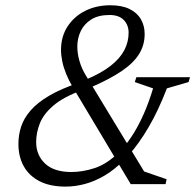

<svg xmlns="http://www.w3.org/2000/svg" viewBox="-20 -700 742 730"><path d="M469.5 -110.5 450.5 -90.5Q414.5 -54 377.2 -32.2Q340 -10.5 302.8 -0.5Q265.5 9.5 229 9.5Q170 9.5 130 -11.2Q90 -32 70 -68.5Q50 -105 50 -152.5Q50 -187 60.5 -219Q71 -251 96.8 -280.5Q122.5 -310 167.2 -336.2Q212 -362.5 280 -385.5L309.5 -398.5Q366 -422.5 401.2 -450.2Q436.5 -478 452.8 -509.5Q469 -541 469 -575.5Q469 -605 450.5 -624Q432 -643 396.5 -643Q354 -643 327 -626Q300 -609 287 -581.8Q274 -554.5 274 -523.5Q274 -496.5 282 -468.5Q290 -440.5 305 -415.5L528 -48L613.5 -18.5L609.5 0H477L256.5 -369Q241.5 -394.5 231.5 -419Q221.5 -443.5 216.8 -466.5Q212 -489.5 212 -510.5Q212 -561 236.8 -599.2Q261.5 -637.5 304 -658.8Q346.5 -680 399.5 -680Q443 -680 472 -666Q501 -652 515.5 -627.2Q530 -602.5 530 -570.5Q530 -529 509 -494.8Q488 -460.5 442.2 -429.5Q396.5 -398.5 321 -366L293 -357.5Q221.5 -331.5 183.5 -299Q145.5 -266.5 131.5 -231Q117.5 -195.5 117.5 -160Q117.5 -110 151.5 -78Q185.5 -46 251.5 -46Q294.5 -46 340.2 -61Q386 -76 430 -119L447.5 -137.5Q469 -162 489 -194.5Q509 -227 527.5 -269Q546 -311 562 -364L492.5 -388L498.5 -406.5H702.5L697 -388L614.5 -364Q582 -279.5 545.2 -216.8Q508.5 -154 469.5 -110.5Z"/></svg>

Font: Newsreader 16pt
Style: Italic
Weight: 400
Italic angle: -17°
Designer: Hugues Gentile
Foundry: Production Type
Version: Version 1.003